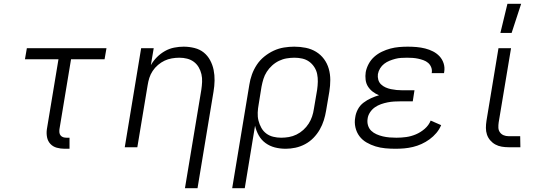

<svg xmlns="http://www.w3.org/2000/svg" viewBox="-20 -773 2840 1008"><path d="M345 8H319Q298 8 278 2.5Q258 -3 244.5 -17.5Q231 -32 227 -52.5Q223 -73 226 -94L287 -462H111L121 -520H539L529 -462H353L292 -94Q291 -85 292 -76.5Q293 -68 298.5 -61.5Q304 -55 312 -52.5Q320 -50 329 -50H345Z M951 215 1037 -302Q1040 -322 1041 -343Q1042 -364 1037.5 -383.5Q1033 -403 1023 -420Q1013 -437 997.5 -448.5Q982 -460 962.5 -465Q943 -470 922 -470Q902 -470 882 -466.5Q862 -463 844 -454.5Q826 -446 809.5 -432Q793 -418 781.5 -400.5Q770 -383 764 -364Q758 -345 755 -325L701 0H635L721 -520H787L772 -431Q785 -454 804 -473Q823 -492 846 -505Q869 -518 894.5 -523Q920 -528 944 -528Q973 -528 1001 -521Q1029 -514 1049.5 -497.5Q1070 -481 1083 -457Q1096 -433 1101.5 -406Q1107 -379 1106.5 -350Q1106 -321 1101 -292L1017 215Z M1199 215 1289 -328Q1293 -355 1302.5 -381.5Q1312 -408 1328 -432.5Q1344 -457 1367.5 -476Q1391 -495 1417 -507Q1443 -519 1470.5 -523.5Q1498 -528 1525 -528Q1556 -528 1585.5 -522Q1615 -516 1639.5 -501Q1664 -486 1681 -463Q1698 -440 1706 -412Q1714 -384 1714 -353.5Q1714 -323 1709 -292L1692 -192Q1688 -167 1680 -141.5Q1672 -116 1658.5 -92.5Q1645 -69 1625.5 -49Q1606 -29 1581.5 -16Q1557 -3 1531 2.5Q1505 8 1480 8Q1450 8 1423 1Q1396 -6 1374 -22Q1352 -38 1338.5 -62Q1325 -86 1319 -113L1265 215ZM1456 -50Q1476 -50 1496.5 -53.5Q1517 -57 1536.5 -66.5Q1556 -76 1572.5 -91Q1589 -106 1600.5 -124Q1612 -142 1618.5 -161.5Q1625 -181 1628 -202L1645 -302Q1648 -323 1648.5 -344Q1649 -365 1645 -384.5Q1641 -404 1630 -421Q1619 -438 1603 -449.5Q1587 -461 1567 -465.5Q1547 -470 1526 -470Q1506 -470 1485 -466.5Q1464 -463 1444.5 -453.5Q1425 -444 1408.5 -429Q1392 -414 1380.5 -396Q1369 -378 1363 -358.5Q1357 -339 1353 -318L1338 -225Q1334 -204 1333 -182Q1332 -160 1337 -140Q1342 -120 1352 -102Q1362 -84 1378 -72Q1394 -60 1414.5 -55Q1435 -50 1456 -50Z M2056 8Q2029 8 2002.5 5.5Q1976 3 1951.5 -4.5Q1927 -12 1904.5 -25Q1882 -38 1867 -58Q1852 -78 1846 -104Q1840 -130 1845 -157Q1848 -179 1859 -199.5Q1870 -220 1888.5 -234Q1907 -248 1928 -257.5Q1949 -267 1970 -273Q1952 -280 1937 -291.5Q1922 -303 1912 -318.5Q1902 -334 1899.5 -354Q1897 -374 1900 -394Q1904 -416 1915.5 -437.5Q1927 -459 1945 -475Q1963 -491 1985 -501.5Q2007 -512 2029.5 -518Q2052 -524 2075 -526Q2098 -528 2121 -528Q2144 -528 2167 -526Q2190 -524 2212 -518.5Q2234 -513 2253.5 -503Q2273 -493 2287.5 -477.5Q2302 -462 2309 -440.5Q2316 -419 2312 -395L2311 -389H2246L2247 -392Q2249 -407 2243.5 -420.5Q2238 -434 2227.5 -443Q2217 -452 2203 -457Q2189 -462 2175 -465Q2161 -468 2146.5 -469Q2132 -470 2117 -470Q2101 -470 2085.5 -469Q2070 -468 2055 -464Q2040 -460 2025 -454Q2010 -448 1997 -438Q1984 -428 1975.5 -414Q1967 -400 1964 -384Q1962 -369 1966 -354.5Q1970 -340 1980.5 -330Q1991 -320 2004.5 -314Q2018 -308 2032.5 -305Q2047 -302 2062 -300.5Q2077 -299 2093 -299H2156L2147 -241H2084Q2067 -241 2049.5 -240Q2032 -239 2014.5 -235.5Q1997 -232 1980 -226Q1963 -220 1948 -209.5Q1933 -199 1922.5 -183Q1912 -167 1910 -150Q1907 -132 1912 -115Q1917 -98 1929 -86.5Q1941 -75 1957 -68Q1973 -61 1990 -57Q2007 -53 2025 -51.5Q2043 -50 2061 -50Q2087 -50 2112.5 -53.5Q2138 -57 2163 -67.5Q2188 -78 2209.5 -96.5Q2231 -115 2241 -140L2296 -116Q2287 -94 2271 -75Q2255 -56 2235 -41.5Q2215 -27 2193 -17Q2171 -7 2148 -1.5Q2125 4 2102 6Q2079 8 2056 8Z M2712 0H2650Q2632 0 2614 -3Q2596 -6 2580.5 -14.5Q2565 -23 2553.5 -36.5Q2542 -50 2536.5 -66.5Q2531 -83 2531 -101.5Q2531 -120 2534 -139L2597 -520H2663L2598 -130Q2596 -116 2596.5 -102.5Q2597 -89 2604.5 -78.5Q2612 -68 2624 -63Q2636 -58 2650 -58H2711ZM2607 -600 2644 -753H2716L2666 -600Z"/></svg>

Font: Iosevka Aile Light
Style: Italic
Weight: 300
Italic angle: -9°
Designer: Belleve Invis
Foundry: Belleve Invis
Version: Version 31.1.0; ttfautohint (v1.8.4)